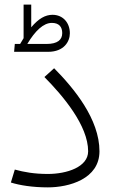

<svg xmlns="http://www.w3.org/2000/svg" viewBox="-20 -797 503 830"><path d="M282 -653C282 -699 252 -733 207 -733C176 -733 147 -717 115 -679V-777H82V-632C77 -624 72 -616 67 -607H44L41 -573H188C257 -573 282 -618 282 -653ZM98 -607C132 -664 168 -698 204 -698C235 -698 249 -681 249 -654C249 -625 229 -607 181 -607ZM214 -502 172 -464C253 -382 361 -254 361 -143C361 -75 269 -45 187 -45C128 -45 84 -53 44 -64L27 -8C65 4 121 13 187 13C278 13 410 -23 410 -143C410 -282 300 -415 214 -502Z"/></svg>

Font: FiraGO Light
Style: Regular
Weight: 300
Designer: bBox Type
Foundry: bBox Type GmbH
Version: Version 1.001;PS 001.001;hotconv 1.0.88;makeotf.lib2.5.64775